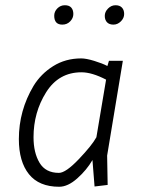

<svg xmlns="http://www.w3.org/2000/svg" viewBox="-20 -704 540 733"><path d="M205 -44Q231 -44 281 -96.5Q331 -149 348 -180L385 -400Q331 -428 291 -428Q204 -428 156 -351.5Q108 -275 108 -180Q108 -121 131 -82.5Q154 -44 205 -44ZM206 9Q129 9 90.5 -39Q52 -87 52 -173Q52 -282 108 -376Q136 -422 183 -451.5Q230 -481 290 -481Q309 -481 340 -471.5Q371 -462 390 -452L396 -472H449L389 -110L391 2L341 8L333 -93Q311 -55 275 -23Q239 9 206 9ZM218 -610Q187 -610 187 -644Q187 -660 199 -672Q211 -684 227.5 -684Q244 -684 252 -675Q260 -666 260 -650.5Q260 -635 248 -622.5Q236 -610 218 -610ZM413 -610Q397 -610 388.5 -619Q380 -628 380 -643.5Q380 -659 392.5 -671.5Q405 -684 421 -684Q437 -684 445.5 -675Q454 -666 454 -650.5Q454 -635 441.5 -622.5Q429 -610 413 -610Z"/></svg>

Font: TypoPRO Lekton
Style: Italic
Weight: 400
Italic angle: -9.3°
Designer: Paolo Mazzetti, Luciano Perondi, Raffaele Flato, Elena Papassissa, Emilio Macchia, Michela Povoleri, Tobias Seemiller, R
Version: Version 3.000